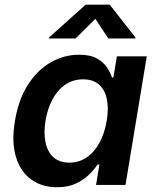

<svg xmlns="http://www.w3.org/2000/svg" viewBox="-20 -785 665 815"><path d="M221.7 9.8Q157.7 9.8 112.1 -23.4Q66.4 -56.6 47.4 -119.9Q28.3 -183.1 43.5 -272Q58.6 -363.3 98.9 -425.8Q139.2 -488.3 195.8 -520.5Q252.4 -552.7 315.4 -552.7Q363.8 -552.7 391.8 -536.6Q419.9 -520.5 434.6 -497.8Q449.2 -475.1 455.6 -455.6H461.4L476.1 -545.9H603L512.7 0H387.7L401.9 -86.4H394Q380.4 -65.9 357.9 -43.7Q335.4 -21.5 302.2 -5.9Q269 9.8 221.7 9.8ZM274.4 -94.7Q315.9 -94.7 348.4 -117.2Q380.9 -139.6 402.6 -179.7Q424.3 -219.7 433.1 -272.9Q441.9 -326.2 433.3 -365.5Q424.8 -404.8 399.7 -426.5Q374.5 -448.2 332.5 -448.2Q289.6 -448.2 256.6 -425.3Q223.6 -402.3 202.6 -362.8Q181.6 -323.2 173.3 -272.9Q165 -221.7 173.1 -181.4Q181.2 -141.1 206.5 -117.9Q231.9 -94.7 274.4 -94.7ZM300.8 -621.6H187L188 -625.5L343.3 -765.1H445.8L555.2 -625.5L554.2 -621.6H439.9L384.8 -705.1Z"/></svg>

Font: Inter SemiBold
Style: Italic
Weight: 600
Italic angle: -9.3988°
Designer: Rasmus Andersson
Foundry: rsms
Version: Version 4.001;git-66647c0bb